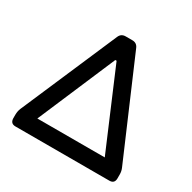

<svg xmlns="http://www.w3.org/2000/svg" viewBox="-157 -867 1023 1024"><g transform="rotate(30 354.0 -355.0)"><path d="M374 -710Q401.4 -710 412.1 -685.1L666 -94.2Q673.8 -76.7 673.8 -56.2V-32.2Q673.8 0 642.1 0H64Q33.7 0 32.2 -30.8V-54.2Q32.2 -75.2 40 -94.2L294.9 -685.1Q305.7 -710 333 -710ZM356 -573.2H348.1L144 -95.2H559.1Z"/></g></svg>

Font: Asap Symbol
Style: Regular
Weight: 900
Designer: Tania Quindós, Elena González Miranda, Marcela Romero, Pablo Cosgaya
Foundry: Omnibus-Type
Version: Version 1.000;PS 001.000;hotconv 1.0.70;makeotf.lib2.5.58329